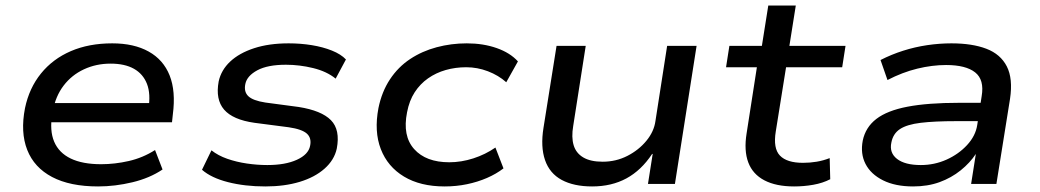

<svg xmlns="http://www.w3.org/2000/svg" viewBox="-20 -662 3743 691"><path d="M333 9Q232 9 167.5 -25Q103 -59 78 -122.5Q53 -186 70 -273Q85 -345 127.5 -397.5Q170 -450 235 -478Q300 -506 384 -506Q462 -506 515 -476.5Q568 -447 590.5 -390.5Q613 -334 602 -250L599 -222H142L152 -291H539L514 -269Q523 -324 509 -360Q495 -396 462 -414.5Q429 -433 378 -433Q326 -433 282 -412.5Q238 -392 209 -354Q180 -316 170 -262L168 -251Q158 -192 175 -152Q192 -112 234.5 -91.5Q277 -71 344 -71Q393 -71 443.5 -82.5Q494 -94 538 -122L565 -52Q519 -21 456.5 -6Q394 9 333 9Z M935 9Q861 9 800.5 -6.5Q740 -22 707 -51L741 -121Q765 -102 798 -90.5Q831 -79 868.5 -73.5Q906 -68 942 -68Q1007 -68 1048.5 -87Q1090 -106 1096 -137Q1102 -165 1084.5 -181Q1067 -197 1019 -204L896 -220Q818 -231 786.5 -267.5Q755 -304 767 -369Q776 -410 808.5 -440.5Q841 -471 894.5 -488.5Q948 -506 1019 -506Q1062 -506 1102 -499.5Q1142 -493 1174.5 -480Q1207 -467 1225 -448L1188 -379Q1156 -405 1107 -417Q1058 -429 1009 -429Q943 -429 906 -409Q869 -389 863 -360Q857 -332 873.5 -316Q890 -300 935 -293L1055 -277Q1137 -264 1171 -229.5Q1205 -195 1192 -127Q1183 -86 1148 -55Q1113 -24 1058.5 -7.5Q1004 9 935 9Z M1580 9Q1493 9 1434 -26.5Q1375 -62 1350.5 -125.5Q1326 -189 1342 -273Q1354 -332 1383.5 -376.5Q1413 -421 1456 -449.5Q1499 -478 1551.5 -492Q1604 -506 1660 -506Q1719 -506 1767.5 -489Q1816 -472 1844 -441L1802 -366Q1774 -391 1736 -405.5Q1698 -420 1658 -420Q1619 -420 1584 -410Q1549 -400 1520.5 -380Q1492 -360 1472.5 -330Q1453 -300 1445 -258Q1428 -173 1470.5 -125.5Q1513 -78 1597 -78Q1640 -78 1683.5 -92Q1727 -106 1763 -131L1792 -56Q1766 -36 1732.5 -21.5Q1699 -7 1660.5 1Q1622 9 1580 9Z M2111 9Q2045 9 2001.5 -14.5Q1958 -38 1941.5 -86Q1925 -134 1936 -202L1983 -497H2088L2043 -209Q2036 -168 2044.5 -139.5Q2053 -111 2079 -95.5Q2105 -80 2149 -80Q2197 -80 2238 -101Q2279 -122 2306.5 -155.5Q2334 -189 2339 -227L2381 -497H2487L2409 0H2312L2329 -108H2327Q2288 -49 2234.5 -20Q2181 9 2111 9Z M2838 9Q2773 9 2731 -13Q2689 -35 2673 -77.5Q2657 -120 2667 -182L2704 -420H2593L2605 -497H2722L2745 -642H2844L2821 -497H3023L3011 -420H2809L2772 -189Q2762 -128 2787 -102Q2812 -76 2870 -76Q2895 -76 2919 -80Q2943 -84 2966 -93L2968 -17Q2941 -3 2907 3Q2873 9 2838 9Z M3266 9Q3202 9 3158 -13Q3114 -35 3095 -72Q3076 -109 3085 -156Q3095 -204 3134 -234Q3173 -264 3246 -278Q3319 -292 3432 -292H3528L3518 -226H3422Q3343 -226 3293.5 -220Q3244 -214 3219 -197.5Q3194 -181 3188 -149Q3180 -112 3208.5 -90Q3237 -68 3294 -68Q3343 -68 3386.5 -87.5Q3430 -107 3460.5 -140Q3491 -173 3497 -212L3513 -316Q3523 -375 3489.5 -401.5Q3456 -428 3385 -428Q3335 -428 3281.5 -415Q3228 -402 3174 -374L3149 -446Q3188 -466 3230.5 -479.5Q3273 -493 3317 -499.5Q3361 -506 3404 -506Q3479 -506 3530 -486.5Q3581 -467 3603.5 -423Q3626 -379 3615 -306L3566 0H3475L3492 -108Q3471 -76 3437.5 -49Q3404 -22 3361.5 -6.5Q3319 9 3266 9Z"/></svg>

Font: Nunito Sans 7pt SemiExpanded Medium
Style: Italic
Weight: 500
Width: 6
Italic angle: -9°
Designer: Vernon Adams
Foundry: Vernon Adams
Version: Version 3.101;gftools[0.9.27]